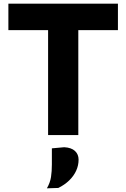

<svg xmlns="http://www.w3.org/2000/svg" viewBox="-20 -733 686 1042"><path d="M241 0Q241 -57.5 241 -111.5Q241 -165.5 241 -232.5V-448.5Q241 -517.5 241 -573Q241 -628.5 241 -687L303 -569.5H208.5Q152 -569.5 108.5 -569.5Q65 -569.5 25.5 -569.5V-713H620V-569.5Q581 -569.5 537.5 -569.5Q494 -569.5 437 -569.5H342.5L405 -687Q405 -628.5 405 -573Q405 -517.5 405 -448.5V-232.5Q405 -165.5 405 -111.5Q405 -57.5 405 0ZM234.5 289Q252 258.5 256.8 227.8Q261.5 197 261.5 159.5Q261.5 137.5 261.5 115.5Q261.5 93.5 261.5 72L328.5 66Q367 68 386.8 86.2Q406.5 104.5 406.5 133.5Q406.5 165 393.2 193.8Q380 222.5 355.5 246.2Q331 270 296.5 287Z"/></svg>

Font: Commissioner Thin
Style: Bold
Weight: 700
Version: Version 1.001;gftools[0.9.23]